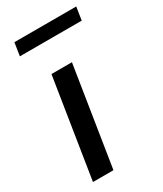

<svg xmlns="http://www.w3.org/2000/svg" viewBox="-175 -753 696 820"><g transform="rotate(-30 172.5 -342.5)"><path d="M32 0 109 -488H210L133 0ZM30 -621 40 -685H345L335 -621Z"/></g></svg>

Font: Nunito Sans SemiBold
Style: Italic
Weight: 600
Italic angle: -9°
Designer: Vernon Adams
Foundry: Vernon Adams
Version: Version 3.006; ttfautohint (v1.8.3)